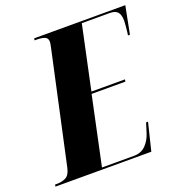

<svg xmlns="http://www.w3.org/2000/svg" viewBox="-174 -824 880 935"><g transform="rotate(-20 266.0 -357.0)"><path d="M-45 0 -43 -10H-33Q-8 -10 12.5 -20Q33 -30 41 -67L165 -637Q167 -646 169 -656Q171 -666 171 -673Q171 -692 155 -698Q139 -704 113 -704H103L105 -714H577L549 -571H539Q540 -576 541.5 -590Q543 -604 544.5 -620Q546 -636 546 -645Q546 -675 534 -689.5Q522 -704 492 -704H348L278 -375H452L450 -364H275L200 -10H366Q404 -10 427.5 -34.5Q451 -59 461 -92L477 -143H487L452 0Z"/></g></svg>

Font: Noto Serif Display ExtraCondensed Black
Style: Italic
Weight: 900
Width: 2
Italic angle: -12°
Designer: Monotype Design Team
Foundry: Monotype Imaging Inc.
Version: Version 2.009